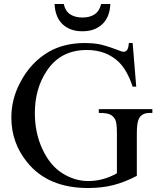

<svg xmlns="http://www.w3.org/2000/svg" viewBox="-20 -928 800 964"><path d="M646 -712 664 -493H646Q619 -575 576 -617Q513 -677 416 -677Q283 -677 214 -571Q155 -482 155 -360Q155 -260 193.5 -178Q232 -96 294 -57.5Q356 -19 423 -19Q461 -19 497.5 -29Q534 -39 567 -58V-259Q567 -312 558.5 -328Q550 -344 534 -352.5Q518 -361 476 -361V-380H745V-361H732Q692 -361 678 -333Q667 -314 667 -259V-45Q608 -14 550.5 1Q493 16 422 16Q220 16 116 -114Q37 -211 37 -338Q37 -430 81 -513Q133 -614 225 -668Q302 -712 407 -712Q444 -712 475 -706.5Q506 -701 563 -680Q591 -668 602 -668Q611 -668 618 -677Q625 -686 627 -712ZM394 -771Q358 -771 332 -782Q306 -793 289 -811.5Q272 -830 263.5 -855Q255 -880 254 -908H300Q308 -872 332.5 -856Q357 -840 394 -840Q431 -840 455 -856Q479 -872 488 -908H534Q533 -880 524.5 -855Q516 -830 498.5 -811.5Q481 -793 455.5 -782Q430 -771 394 -771Z"/></svg>

Font: MM Taunggyi
Style: Regular
Weight: 400
Designer: Khon Soe Zaw Thu
Version: Version 1.00 July 18, 2016, initial release